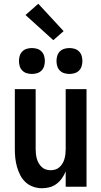

<svg xmlns="http://www.w3.org/2000/svg" viewBox="-20 -995 540 1023"><path d="M204 8Q180 8 157 0Q134 -8 116.5 -24Q99 -40 88 -61.5Q77 -83 70.5 -106Q64 -129 61.5 -152.5Q59 -176 59 -200V-520H170V-200Q170 -187 171.5 -174Q173 -161 176.5 -148.5Q180 -136 186.5 -125Q193 -114 202.5 -105Q212 -96 224.5 -92Q237 -88 250 -88Q263 -88 275.5 -92Q288 -96 297.5 -105Q307 -114 313.5 -125Q320 -136 323.5 -148.5Q327 -161 328.5 -174Q330 -187 330 -200V-520H441V0H330V-82Q322 -62 310 -45Q298 -28 281.5 -15.5Q265 -3 245 2.5Q225 8 204 8ZM350 -601Q336 -601 322.5 -605Q309 -609 299 -619Q289 -629 285 -642.5Q281 -656 281 -670Q281 -684 285 -697.5Q289 -711 299 -721Q309 -731 322.5 -735Q336 -739 350 -739Q364 -739 377.5 -735Q391 -731 401 -721Q411 -711 415 -697.5Q419 -684 419 -670Q419 -656 415 -642.5Q411 -629 401 -619Q391 -609 377.5 -605Q364 -601 350 -601ZM150 -601Q136 -601 122.5 -605Q109 -609 99 -619Q89 -629 85 -642.5Q81 -656 81 -670Q81 -684 85 -697.5Q89 -711 99 -721Q109 -731 122.5 -735Q136 -739 150 -739Q164 -739 177.5 -735Q191 -731 201 -721Q211 -711 215 -697.5Q219 -684 219 -670Q219 -656 215 -642.5Q211 -629 201 -619Q191 -609 177.5 -605Q164 -601 150 -601ZM264 -781 116 -915 184 -975 319 -829Z"/></svg>

Font: Iosevka SS08 Regular
Style: Bold
Weight: 700
Monospace: yes
Designer: Belleve Invis
Foundry: Belleve Invis
Version: Version 16.3.4; ttfautohint (v1.8.4)